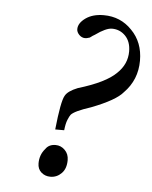

<svg xmlns="http://www.w3.org/2000/svg" viewBox="-40 -477 402 509"><g transform="rotate(5 161.0 -222.5)"><path d="M138.2 -129.4H114.3Q122.1 -204.6 131.3 -220.2Q138.2 -233.4 164.1 -243.7Q237.3 -265.6 265.1 -293.5Q291.5 -318.4 291.5 -352.5Q291.5 -378.4 276.9 -393.6Q262.2 -408.7 241.2 -408.7Q225.1 -408.7 197.3 -388.7Q190.4 -384.8 187.3 -382.1Q184.1 -379.4 182.1 -379.4Q176.3 -377.4 172.4 -377.4Q163.1 -377.4 156.2 -384.5Q149.4 -391.6 149.4 -399.4Q149.4 -415.5 168.2 -429Q187 -442.4 216.3 -442.4Q261.2 -442.4 291.5 -410.6Q322.3 -379.4 322.3 -330.6Q322.3 -279.3 287.1 -243.7Q268.6 -221.2 204.1 -196.3Q160.2 -182.1 151.4 -171.4Q148.4 -167.5 144.3 -157.5Q140.1 -147.5 138.2 -129.4ZM119.1 -88.4Q133.3 -88.4 143.8 -77.9Q154.3 -67.4 154.3 -51.3Q154.3 -28.3 141.8 -15.9Q129.4 -3.4 112.3 -3.4Q98.1 -3.4 88.1 -12.2Q78.1 -21 78.1 -36.1Q78.1 -59.1 92.3 -75.2Q101.1 -88.4 119.1 -88.4Z"/></g></svg>

Font: ML-NILA03_NewLipi
Style: Regular
Weight: 400
Designer: CLT@C-DIT
Version: Version ML-NILA03_NewLipi 2.